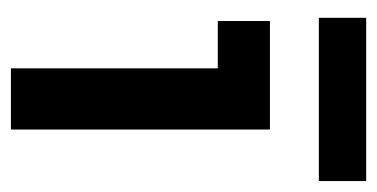

<svg xmlns="http://www.w3.org/2000/svg" viewBox="-194 -514 708 361"><g transform="rotate(90 160.5 -334.0)"><path d="M109 0V-441L160 -389H20V-487H224V0ZM14 -579V-668H321V-579Z"/></g></svg>

Font: SUSE SemiBold
Style: Regular
Weight: 600
Designer: Rene Bieder
Foundry: SUSE
Version: Version 1.000